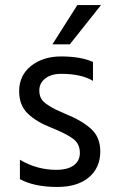

<svg xmlns="http://www.w3.org/2000/svg" viewBox="-20 -736 452 762"><path d="M378 -135Q378 -70 332.5 -32Q287 6 208 6Q116 6 59 -25V-102Q126 -62 203 -62Q249 -62 273 -80Q297 -98 297 -129Q297 -165 270.5 -185Q244 -205 182 -230Q125 -252 90.5 -285Q56 -318 56 -374Q56 -437 103.5 -474.5Q151 -512 222 -512Q301 -512 349 -490V-415Q303 -443 223 -443Q183 -443 159.5 -424.5Q136 -406 136 -377Q136 -359 143 -345.5Q150 -332 170.5 -319Q191 -306 200.5 -301.5Q210 -297 242 -283Q306 -257 342 -224Q378 -191 378 -135ZM257 -560H188L287 -716H381Z"/></svg>

Font: Hind Madurai
Style: Regular
Weight: 400
Designer: Jyotish Sonowal
Foundry: Indian Type Foundry
Version: Version 1.001;PS 1.0;hotconv 1.0.86;makeotf.lib2.5.63406; tt